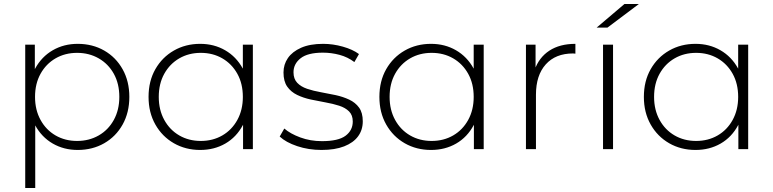

<svg xmlns="http://www.w3.org/2000/svg" viewBox="-20 -745 3862 959"><path d="M368 4Q299 4 243.5 -28Q188 -60 155.5 -119.5Q123 -179 123 -261Q123 -343 155.5 -402.5Q188 -462 243.5 -494Q299 -526 368 -526Q442 -526 500.5 -492.5Q559 -459 592.5 -399Q626 -339 626 -261Q626 -183 592.5 -123Q559 -63 500.5 -29.5Q442 4 368 4ZM106 194V-522H154V-351L146 -260L156 -169V194ZM365 -41Q425 -41 473 -68.5Q521 -96 548.5 -146Q576 -196 576 -261Q576 -327 548.5 -376.5Q521 -426 473 -453.5Q425 -481 365 -481Q305 -481 257.5 -453.5Q210 -426 182.5 -376.5Q155 -327 155 -261Q155 -196 182.5 -146Q210 -96 257.5 -68.5Q305 -41 365 -41Z M980 4Q907 4 848.5 -29.5Q790 -63 756 -123Q722 -183 722 -261Q722 -340 756 -399.5Q790 -459 848.5 -492.5Q907 -526 980 -526Q1049 -526 1104.5 -494Q1160 -462 1192.5 -403Q1225 -344 1225 -261Q1225 -180 1193 -120Q1161 -60 1105.5 -28Q1050 4 980 4ZM983 -41Q1043 -41 1090.5 -68.5Q1138 -96 1165.5 -146Q1193 -196 1193 -261Q1193 -327 1165.5 -376.5Q1138 -426 1090.5 -453.5Q1043 -481 983 -481Q923 -481 875.5 -453.5Q828 -426 800.5 -376.5Q773 -327 773 -261Q773 -196 800.5 -146Q828 -96 875.5 -68.5Q923 -41 983 -41ZM1194 0V-171L1203 -262L1193 -353V-522H1243V0Z M1586 4Q1521 4 1464.5 -15Q1408 -34 1377 -63L1400 -103Q1430 -77 1480 -58.5Q1530 -40 1588 -40Q1670 -40 1706 -67Q1742 -94 1742 -138Q1742 -170 1723.5 -188.5Q1705 -207 1674 -217Q1643 -227 1606 -233.5Q1569 -240 1532 -248Q1495 -256 1464 -271Q1433 -286 1414.5 -312.5Q1396 -339 1396 -383Q1396 -423 1418 -455Q1440 -487 1484 -506.5Q1528 -526 1594 -526Q1643 -526 1692.5 -512Q1742 -498 1773 -475L1750 -435Q1717 -460 1676 -471Q1635 -482 1593 -482Q1517 -482 1481.5 -454Q1446 -426 1446 -384Q1446 -351 1464.5 -331.5Q1483 -312 1514 -301.5Q1545 -291 1582 -284.5Q1619 -278 1656 -270Q1693 -262 1724 -247.5Q1755 -233 1773.5 -207.5Q1792 -182 1792 -139Q1792 -96 1768.5 -64Q1745 -32 1699 -14Q1653 4 1586 4Z M2133 4Q2060 4 2001.5 -29.5Q1943 -63 1909 -123Q1875 -183 1875 -261Q1875 -340 1909 -399.5Q1943 -459 2001.5 -492.5Q2060 -526 2133 -526Q2202 -526 2257.5 -494Q2313 -462 2345.5 -403Q2378 -344 2378 -261Q2378 -180 2346 -120Q2314 -60 2258.5 -28Q2203 4 2133 4ZM2136 -41Q2196 -41 2243.5 -68.5Q2291 -96 2318.5 -146Q2346 -196 2346 -261Q2346 -327 2318.5 -376.5Q2291 -426 2243.5 -453.5Q2196 -481 2136 -481Q2076 -481 2028.5 -453.5Q1981 -426 1953.5 -376.5Q1926 -327 1926 -261Q1926 -196 1953.5 -146Q1981 -96 2028.5 -68.5Q2076 -41 2136 -41ZM2347 0V-171L2356 -262L2346 -353V-522H2396V0Z M2607 0V-522H2655V-379L2650 -395Q2672 -458 2724 -492Q2776 -526 2854 -526V-477Q2851 -477 2848 -477.5Q2845 -478 2842 -478Q2755 -478 2706 -423.5Q2657 -369 2657 -272V0Z M2992 0V-522H3042V0ZM2960 -607 3099 -725H3171L3014 -607Z M3454 4Q3381 4 3322.5 -29.5Q3264 -63 3230 -123Q3196 -183 3196 -261Q3196 -340 3230 -399.5Q3264 -459 3322.5 -492.5Q3381 -526 3454 -526Q3523 -526 3578.5 -494Q3634 -462 3666.5 -403Q3699 -344 3699 -261Q3699 -180 3667 -120Q3635 -60 3579.5 -28Q3524 4 3454 4ZM3457 -41Q3517 -41 3564.5 -68.5Q3612 -96 3639.5 -146Q3667 -196 3667 -261Q3667 -327 3639.5 -376.5Q3612 -426 3564.5 -453.5Q3517 -481 3457 -481Q3397 -481 3349.5 -453.5Q3302 -426 3274.5 -376.5Q3247 -327 3247 -261Q3247 -196 3274.5 -146Q3302 -96 3349.5 -68.5Q3397 -41 3457 -41ZM3668 0V-171L3677 -262L3667 -353V-522H3717V0Z"/></svg>

Font: MOST Montserrat Light
Style: Regular
Weight: 300
Designer: Julieta Ulanovsky
Foundry: Julieta Ulanovsky
Version: Version 8.000;March 11, 2024;FontCreator 15.0.0.2926 64-bit